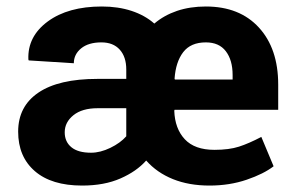

<svg xmlns="http://www.w3.org/2000/svg" viewBox="-20 -558 911 588"><path d="M621.6 10.3Q558.6 10.3 509.5 -9.5Q460.4 -29.3 427.7 -66.4Q398.4 -33.2 348.9 -11.5Q299.3 10.3 231.4 10.3Q137.7 10.3 86.7 -33.9Q35.6 -78.1 35.6 -154.8Q35.6 -232.4 97.7 -274.4Q159.7 -316.4 278.3 -316.4H366.7V-345.2Q366.7 -383.8 346.7 -406Q326.7 -428.2 290.5 -428.2Q251 -428.2 228.5 -409.9Q206.1 -391.6 206.1 -364.3L67.9 -373L66.9 -376Q64 -446.3 126.2 -492.2Q188.5 -538.1 292 -538.1Q341.8 -538.1 382.8 -524.7Q423.8 -511.2 452.6 -485.8Q482.4 -511.2 522.2 -524.7Q562 -538.1 610.4 -538.1Q713.9 -538.1 772.9 -473.6Q832 -409.2 832 -298.8V-221.7H514.6L513.7 -218.8Q515.6 -164.1 545.9 -131.6Q576.2 -99.1 636.7 -99.1Q681.6 -99.1 711.9 -108.9Q742.2 -118.7 780.3 -138.7L817.9 -48.8Q787.6 -25.4 735.4 -7.6Q683.1 10.3 621.6 10.3ZM258.8 -90.3Q287.1 -90.3 317.9 -105.2Q348.6 -120.1 366.7 -140.6V-226.6H279.3Q231.4 -226.6 204.8 -205.1Q178.2 -183.6 178.2 -152.8Q178.2 -124 198.5 -107.2Q218.8 -90.3 258.8 -90.3ZM610.4 -428.2Q564 -428.2 541 -398.2Q518.1 -368.2 514.6 -316.9L515.6 -314.5H692.4V-328.1Q692.4 -374 671.6 -401.1Q650.9 -428.2 610.4 -428.2Z"/></svg>

Font: TypoPRO Roboto Slab
Style: Bold
Weight: 700
Designer: Google
Version: Version 1.100263; 2013; ttfautohint (v0.94.20-1c74) -l 8 -r 